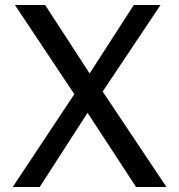

<svg xmlns="http://www.w3.org/2000/svg" viewBox="-20 -743 712 763"><path d="M520.6 0 327.9 -294.8 137.9 0H30.6L275.4 -368.8L39.4 -723H159.5L336.2 -451.1L511.6 -723H617.8L388 -379.2L641.4 0Z"/></svg>

Font: Public Sans VF
Style: Regular
Weight: 400
Designer: Pablo Impallari, Rodrigo Fuenzalida (Modified by Dan O. Williams and USWDS)
Version: Version 1.003